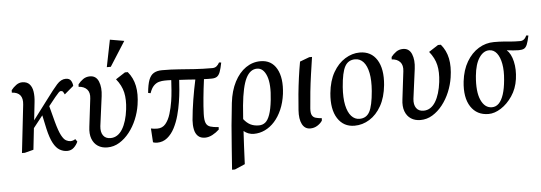

<svg xmlns="http://www.w3.org/2000/svg" viewBox="-55 -856 3531 1253"><g transform="rotate(-5 1710.5 -229.5)"><path d="M62.1 0 97.5 -314Q106.5 -394.5 30.5 -398.5L31.1 -414.5Q44.8 -432.5 63.7 -446.2Q82.6 -460 103.6 -460Q134.8 -460 151.5 -441.5Q168.2 -423.1 172.7 -392.3Q177.2 -361.6 173 -325L159.9 -205.8L258.5 -336.5Q302.6 -396.2 330 -427.1Q357.4 -457.9 389 -457.9Q412.6 -457.9 422.5 -442.4Q432.3 -426.9 433.5 -407.5L374 -357Q369.4 -367.4 364.6 -374.2Q359.8 -381 349.4 -381Q343.6 -381 335.7 -373.3Q327.7 -365.6 311.7 -346.1Q295.7 -326.6 266.2 -289.2L293.4 -185.5Q310.4 -122.6 325.8 -94Q341.1 -65.4 356.3 -57.7Q371.4 -49.9 384.4 -49.9Q393.4 -49.9 401.8 -52.8Q410.2 -55.8 416.5 -60.4L428.5 -43Q418.8 -20.9 401.1 -4.4Q383.3 12 357.5 12Q332.5 12 309.2 -1.3Q285.9 -14.6 267.4 -48.7Q248.9 -82.7 235 -143.6L215.7 -233.6L153.9 -155.3L138.4 -14.9L80.9 0Z M621 12Q585 12 559.1 -4.9Q533.1 -21.7 520.9 -54.2Q508.8 -86.6 515 -132.5L537 -315.1Q542 -354.1 523 -375.3Q503.9 -396.5 468 -398.5L469 -414.5Q483 -432.7 502.3 -446.4Q521.7 -460 547.4 -460Q587.7 -460 603.9 -420.6Q620.1 -381.1 612.5 -324.1L586.9 -129.9Q582.9 -91.9 598.5 -69.4Q614.2 -46.9 646.5 -46.9Q670.9 -46.9 690.6 -59.6Q710.3 -72.3 724.9 -96.2Q739.5 -120 749.4 -152.5Q759.3 -185 764.1 -224.5Q771.9 -288.9 761.2 -336Q750.4 -383.2 715.5 -425.9L777.4 -465.9H795.9Q829.8 -425.9 840.9 -372.1Q852 -318.3 841 -247.6Q833.6 -199.4 814.4 -153.3Q795.3 -107.3 766 -70Q736.8 -32.8 700.1 -10.4Q663.4 12 621 12ZM662.5 -510.1 698.1 -687 791 -671 688.6 -510.1Z M920.1 4.6 914.5 -86.4Q923.6 -84.3 934.3 -83.1Q945.1 -81.9 956.1 -81.9Q989.9 -81.9 1010.4 -106.5Q1030.9 -131 1042.7 -169.8Q1054.6 -208.5 1061.6 -252.1Q1066.8 -284.3 1069.8 -323.8Q1072.8 -363.2 1074.1 -389.3Q1063.1 -390.1 1052.6 -390.1Q1042.1 -390.1 1031.9 -390.1Q1012.7 -390.1 993.7 -385Q974.7 -379.8 959.1 -364Q943.4 -348.2 932.4 -316L916.4 -319.1Q921.4 -373.3 932.7 -403.5Q944 -433.6 965.4 -446.3Q986.7 -459 1019.9 -459Q1079.2 -459 1130.2 -455Q1181.2 -451 1233.7 -447.5Q1286.2 -444 1348 -444Q1364.6 -444 1375.5 -452.6Q1386.5 -461.1 1395 -477L1408.9 -475Q1401.3 -436 1393.2 -414.3Q1385 -392.7 1372.1 -384.4Q1359.2 -376.1 1337.5 -376.1Q1325 -376.1 1312.7 -376.1Q1300.4 -376.1 1287.4 -377.1Q1278.9 -313.8 1273.3 -256.2Q1267.7 -198.7 1266 -151.1Q1264.6 -111.3 1272.6 -91.7Q1280.5 -72.1 1301 -65.5Q1321.5 -58.9 1355.5 -56.9L1354.9 -41Q1334.9 -22 1310.2 -8.9Q1285.5 4.1 1261.5 4.1Q1231.9 4.1 1215.1 -12.3Q1198.3 -28.7 1192.9 -56.4Q1187.4 -84.2 1189.6 -116.5Q1195.4 -181.6 1206.3 -249Q1217.3 -316.4 1231 -379.5Q1203.9 -381.5 1177.6 -383.3Q1151.2 -385.1 1125.8 -386.1Q1124.2 -357 1121.1 -320.5Q1118 -284 1111 -240.6Q1104.8 -200 1092.9 -156Q1081 -112.1 1061.7 -74.6Q1042.4 -37.1 1013.8 -13.8Q985.3 9.5 946.5 9.5Q939.6 9.5 932.7 8.2Q925.8 6.9 920.1 4.6Z M1418.5 228Q1424.1 154 1429 82.5Q1433.9 11 1440.2 -60.8Q1446.6 -132.7 1455.1 -206.5Q1464.4 -286.2 1494.2 -343.4Q1524.1 -400.6 1568.2 -431.1Q1612.2 -461.5 1664.5 -461.5Q1736.5 -461.5 1770.7 -400.7Q1804.9 -339.8 1792.4 -236Q1784.9 -179.1 1765.2 -134.1Q1745.5 -89 1717.2 -57.6Q1689 -26.2 1654.2 -9.6Q1619.4 7.1 1581.9 7.1Q1562 7.1 1545.3 0.6Q1528.6 -5.8 1515.1 -17.3Q1512.3 28.2 1509.6 83.4Q1507 138.5 1504.4 199L1437.6 228ZM1618.5 -45Q1642.5 -45 1660.2 -58.9Q1677.9 -72.8 1690.3 -107.6Q1702.8 -142.4 1709.5 -203.4Q1721.2 -306.6 1700.3 -360.8Q1679.4 -415 1637.9 -415Q1592.7 -415 1565.5 -360.9Q1538.4 -306.8 1526.4 -184Q1523.2 -150.1 1519.4 -94.8Q1540.1 -68.4 1563.6 -56.7Q1587.1 -45 1618.5 -45Z M1950.9 4.1Q1915.2 4.1 1897.7 -29.6Q1880.3 -63.2 1884.4 -121.4Q1887.6 -172.3 1892.9 -225.9Q1898.2 -279.6 1905.5 -333.1Q1912.8 -386.6 1921.9 -436.4L1984.4 -459.9H2002.5Q1994.1 -405.1 1985.9 -347.5Q1977.7 -289.9 1971.7 -233.6Q1965.7 -177.3 1961.9 -125.9Q1959.9 -95.9 1967.5 -81.6Q1975.1 -67.4 1991.3 -62.7Q2007.4 -58 2031.4 -56L2030 -40Q2018.8 -22.6 1997.8 -9.3Q1976.7 4.1 1950.9 4.1Z M2240.4 11.5Q2168.3 11.5 2129.8 -48.5Q2091.2 -108.6 2101.1 -213.6Q2109.1 -294.4 2140.7 -349.3Q2172.3 -404.2 2218.5 -432.8Q2264.7 -461.5 2314.4 -461.5Q2389.3 -461.5 2427.1 -401.6Q2464.8 -341.6 2455 -236.4Q2447.1 -156.4 2416 -101.1Q2384.9 -45.8 2338.8 -17.2Q2292.7 11.5 2240.4 11.5ZM2276.5 -30.4Q2321.3 -30.4 2342.4 -69.2Q2363.5 -107.9 2371.5 -204.4Q2377.1 -274.4 2367.5 -322.4Q2357.8 -370.3 2335.6 -395.1Q2313.3 -420 2280.9 -420Q2235.9 -420 2214.2 -381.3Q2192.5 -342.7 2185 -246.4Q2180 -176 2190.2 -127.9Q2200.5 -79.9 2223 -55.1Q2245.5 -30.4 2276.5 -30.4Z M2672 12Q2636 12 2610.1 -4.9Q2584.1 -21.7 2571.9 -54.2Q2559.8 -86.6 2566 -132.5L2588 -315.1Q2593 -354.1 2574 -375.3Q2554.9 -396.5 2519 -398.5L2520 -414.5Q2534 -432.7 2553.3 -446.4Q2572.7 -460 2598.4 -460Q2638.7 -460 2654.9 -420.6Q2671.1 -381.1 2663.5 -324.1L2637.9 -129.9Q2633.9 -91.9 2649.5 -69.4Q2665.2 -46.9 2697.5 -46.9Q2721.9 -46.9 2741.6 -59.6Q2761.3 -72.3 2775.9 -96.2Q2790.5 -120 2800.4 -152.5Q2810.3 -185 2815.1 -224.5Q2822.9 -288.9 2812.2 -336Q2801.4 -383.2 2766.5 -425.9L2828.4 -465.9H2846.9Q2880.8 -425.9 2891.9 -372.1Q2903 -318.3 2892 -247.6Q2884.6 -199.4 2865.4 -153.3Q2846.3 -107.3 2817 -70Q2787.8 -32.8 2751.1 -10.4Q2714.4 12 2672 12Z M3118 11.5Q3041.9 11.5 3002.2 -48.6Q2962.6 -108.8 2974.1 -214Q2982.8 -289 3014.5 -342.6Q3046.2 -396.1 3092.8 -424.6Q3139.4 -453.1 3193.4 -453.1Q3228.6 -453.1 3254 -451.1Q3279.4 -449.1 3305.1 -446.8Q3330.9 -444.6 3365.4 -444.6Q3378.7 -444.6 3389.4 -452.7Q3400 -460.8 3407.5 -477.6L3421.4 -476Q3413.2 -437.1 3405.3 -418Q3397.3 -398.8 3384.8 -392.4Q3372.3 -386.1 3350 -386.1Q3336.5 -386.1 3314.9 -387.9Q3293.3 -389.7 3272.3 -392.4Q3300.2 -367.2 3312.2 -315Q3324.2 -262.8 3315.4 -200Q3306.5 -137.4 3274.1 -89.7Q3241.8 -42 3199.8 -15.3Q3157.9 11.5 3118 11.5ZM3144 -30.4Q3170 -30.4 3189.1 -49.6Q3208.3 -68.9 3220.8 -107Q3233.2 -145.1 3238.1 -200.9Q3244 -260.9 3235.8 -306Q3227.6 -351.1 3207.6 -376.8Q3187.6 -402.4 3157.6 -402.4Q3119.8 -402.4 3092.2 -361.5Q3064.5 -320.5 3057 -243.5Q3047.3 -140.5 3072.1 -85.5Q3096.9 -30.4 3144 -30.4Z"/></g></svg>

Font: Ancizar Serif Light
Style: Italic
Weight: 300
Italic angle: -4°
Designer: Cesar Puertas, Viviana Monsalve, Julian Moncada, Julian Prieto, Jose Castro, Felipe Aragon, Mariel Hernandez, Sara Alarc
Version: Version 8.100